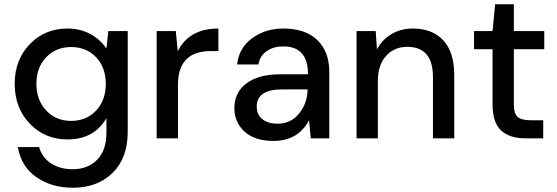

<svg xmlns="http://www.w3.org/2000/svg" viewBox="-20 -650 2619 902"><path d="M323 232Q222 232 150.5 182Q79 132 64 41H164Q177 89 219 117Q261 145 321 145Q392 145 436 101Q480 57 480 -27V-95Q422 5 297 5Q191 5 120 -69Q49 -143 49 -256Q49 -369 120 -442.5Q191 -516 297 -516Q357 -516 404.5 -490Q452 -464 480 -422L489 -504H580V-30Q580 93 508.5 162.5Q437 232 323 232ZM314 -82Q386 -82 431.5 -130.5Q477 -179 477 -256Q477 -333 431.5 -381Q386 -429 314 -429Q243 -429 197 -381Q151 -333 151 -256Q151 -180 197 -131Q243 -82 314 -82Z M716 0V-504H806L815 -409Q868 -516 1006 -516V-410H970Q816 -410 816 -251V0Z M1265 12Q1176 12 1128.5 -32Q1081 -76 1081 -142Q1081 -216 1138 -258.5Q1195 -301 1297 -301H1427Q1427 -432 1311 -432Q1265 -432 1233 -410Q1201 -388 1194 -347H1094Q1102 -424 1164 -470Q1226 -516 1311 -516Q1415 -516 1471 -461.5Q1527 -407 1527 -312V0H1440L1432 -85Q1380 12 1265 12ZM1284 -69Q1346 -69 1384.5 -116Q1423 -163 1425 -227V-230H1306Q1186 -230 1186 -149Q1186 -112 1212 -90.5Q1238 -69 1284 -69Z M1655 0V-504H1745L1751 -418Q1775 -464 1819.5 -490Q1864 -516 1920 -516Q2011 -516 2062.5 -460.5Q2114 -405 2114 -298V0H2014V-288Q2014 -430 1893 -430Q1832 -430 1793.5 -387Q1755 -344 1755 -269V0Z M2450 0Q2374 0 2334 -37Q2294 -74 2294 -160V-419H2207V-504H2294L2306 -630H2394V-504H2537V-419H2394V-159Q2394 -117 2411.5 -101Q2429 -85 2474 -85H2532V0Z"/></svg>

Font: AWOL-DM Medium
Style: Regular
Weight: 500
Designer: Colophon Foundry, Jonny Pinhorn, Mikhail Sharanda
Foundry: Colophon Foundry
Version: Version 1.000;Glyphs 3.2.3 (3260)